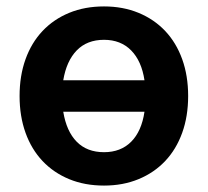

<svg xmlns="http://www.w3.org/2000/svg" viewBox="-20 -566 647 598"><path d="M304 12Q244 12 195.5 -8Q147 -28 112.5 -64.5Q78 -101 59.5 -152.5Q41 -204 41 -267Q41 -330 59.5 -381.5Q78 -433 112.5 -469.5Q147 -506 195.5 -526Q244 -546 304 -546Q363 -546 411.5 -526Q460 -506 494.5 -469.5Q529 -433 547.5 -381.5Q566 -330 566 -267Q566 -204 547.5 -152.5Q529 -101 494.5 -64.5Q460 -28 411.5 -8Q363 12 304 12ZM304 -92Q356 -92 388.5 -124.5Q421 -157 430 -218H177Q187 -157 219 -124.5Q251 -92 304 -92ZM304 -442Q251 -442 219 -409Q187 -376 177 -316H430Q421 -376 388.5 -409Q356 -442 304 -442Z"/></svg>

Font: Geist SemBd
Style: Regular
Weight: 400
Designer: Basement.studio, Andrés Briganti, Mateo Zaragoza
Foundry: Basement.studio, Vercel, Andrés Briganti, Guido Ferreyra, Mateo Zaragoza
Version: Version 1.401